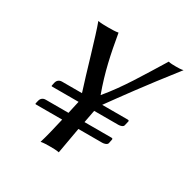

<svg xmlns="http://www.w3.org/2000/svg" viewBox="-135 -702 822 831"><g transform="rotate(30 276.0 -286.0)"><path d="M96 -229H227C222 -209 218 -187 213 -166H99C82 -166 75 -154 73 -146L70 -133C69 -128 69 -127 74 -127H204C192 -74 180 -25 171 3C186 0 204 0 217 0C230 0 249 0 262 3C266 -21 275 -72 285 -127H404C414 -127 428 -131 430 -140L434 -160C435 -164 432 -166 428 -166H293C297 -187 301 -209 305 -229H426C436 -229 450 -233 451 -242L456 -263C457 -267 454 -269 450 -269H322C372 -338 435 -426 552 -575C541 -572 526 -572 515 -572C503 -572 488 -572 478 -575C413 -470 362 -382 295 -302C260 -398 244 -477 227 -575C212 -572 192 -572 177 -572C162 -572 141 -572 126 -575C147 -521 195 -348 221 -269H121C104 -269 97 -257 95 -249L92 -235C91 -230 91 -229 96 -229Z"/></g></svg>

Font: Libertinus Sans
Style: Italic
Weight: 400
Italic angle: -12°
Designer: Philipp H. Poll, Khaled Hosny
Foundry: Caleb Maclennan
Version: Version 7.050;RELEASE